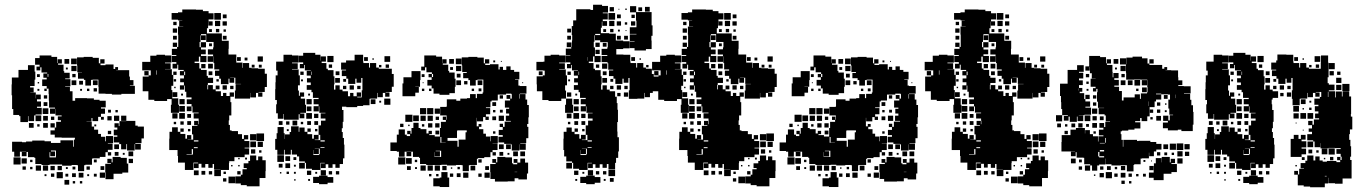

<svg xmlns="http://www.w3.org/2000/svg" viewBox="-20 -760 5756 810"><path d="M401 -92H372V-91H368V-65H340V-63H335V-38H309V-63H304V-64H282V-61H242V-66H189V-64H155V-68H129V-94H125V-97H98V-119H92V-101H72V-120H64V-99H40V-120H31V-162H73V-160H90V-163H116V-167H168V-164H195V-157H235V-168H289V-141H292V-171H296V-179H240V-180H211V-192H193V-210H211V-222H217V-246H237V-253H224V-269H240V-273H214V-301H213V-280H191V-302H212V-306H187V-335H186V-364H185V-386H177V-397H158V-425H177V-432H163V-450H179V-454H155V-476H150V-463H134V-479H147V-487H128V-515H147V-526H197V-520H221V-494H223V-510H241V-492H225V-487H248V-460H251V-453H274V-429H255V-426H277V-396H255V-394H275V-375H286V-335H297V-346H347V-345H376V-339H400V-335H426V-307H406V-302H423V-280H406V-267H394V-249H370V-262H366V-247H345V-246H367V-226H377V-213H394V-195H406V-183H424V-164H427V-186H457V-156H435V-154H455V-128H435V-118H425V-98H401ZM326 -455H306V-484H305V-518H333V-520H371V-516H397V-493H403V-510H421V-492H404V-485H425V-488H459V-469H466V-477H478V-465H470V-464H525V-437H528V-422H543V-400H528V-398H549V-364H492V-361H452V-364H425V-365H396V-394H395V-424H370V-423H364V-399H340V-423H334V-428H309V-454H326ZM280 -513H304V-489H280ZM252 -511H272V-491H252ZM31 -358H29V-404H30V-433H58V-465H98V-485H126V-458H129V-424H126V-397H107V-391H122V-371H108V-370H131V-345H132V-361H152V-341H136V-332H153V-310H136V-305H156V-277H130V-273H124V-249H100V-270H98V-245H66V-270H61V-275H36V-300H31ZM281 -482H303V-460H281ZM266 -475V-467H258V-475ZM181 -436H184V-448H181ZM285 -434V-448H299V-434ZM136 -447H148V-435H136ZM302 -401H282V-421H302ZM372 -421H392V-401H372ZM314 -419H330V-403H314ZM139 -408V-414H145V-408ZM389 -388V-374H375V-388ZM177 -376H167V-386H177ZM357 -386V-376H347V-386ZM146 -377H138V-385H146ZM326 -385V-377H318V-385ZM165 -344V-358H179V-344ZM180 -313H164V-329H180ZM184 -279H160V-303H184ZM436 -285V-297H448V-285ZM467 -286V-296H477V-286ZM154 -273V-249H130V-273ZM483 -250H461V-272H483ZM491 -250V-272H513V-250ZM162 -271H182V-251H162ZM433 -270H451V-252H433ZM195 -254V-268H209V-254ZM418 -267V-255H406V-267ZM561 -226H587V-176H577V-156H551V-153H574V-129H550V-152H548V-125H516V-152H513V-130H491V-152H483V-159H460V-183H475V-189H460V-213H475V-222H463V-240H481V-228H484V-249H513V-250H551V-230H561ZM122 -241V-221H102V-241ZM182 -221H162V-241H182ZM193 -222V-240H211V-222ZM147 -236V-226H137V-236ZM386 -235V-227H378V-235ZM449 -208V-194H435V-208ZM462 -151H482V-131H462ZM216 -96V-125H195V-121H212V-101H192V-118H189V-96ZM90 -121V-122H73V-121ZM542 -101H522V-121H542ZM480 -119V-103H464V-119ZM449 -118V-104H435V-118ZM498 -107V-115H506V-107ZM489 -94H515V-70H521V-32H496V-27H459V-4H425V-33H424V-69H448V-72H433V-90H451V-75H455V-98H489ZM67 -66H37V-96H67ZM93 -70H71V-92H93ZM541 -72H523V-90H541ZM388 -75H376V-87H388ZM117 -76H107V-86H117ZM153 -40H131V-62H153ZM183 -40H161V-62H183ZM211 -42H193V-60H211ZM223 -42V-60H241V-42ZM420 -59V-43H404V-59ZM89 -44H75V-58H89ZM359 -44H345V-58H359ZM286 -45V-57H298V-45ZM117 -46H107V-56H117ZM258 -47V-55H266V-47ZM245 -8H219V-34H245ZM423 -10H401V-32H423ZM332 -11H312V-31H332ZM300 -13H284V-29H300ZM209 -14H195V-28H209ZM268 -15H256V-27H268ZM388 -15H376V-27H388ZM176 -17H168V-25H176ZM356 -17H348V-25H356ZM272 19H252V-1H272ZM297 14H287V4H297ZM327 14H317V4H327Z M1097 -470V-449H1106V-393H1097V-372H1071V-370H1087V-352H1069V-368H1060V-349H1036V-368H1035V-344H971V-378H974V-405H997V-406H973V-432H951V-431H968V-411H948V-428H944V-405H912V-428H905V-440H887V-462H905V-467H884V-494H881V-522H880V-499H856V-523H879V-530H857V-552H879V-560H881V-583H850V-616H828V-611H826V-583H822V-561H827V-582H849V-560H828V-551H848V-531H828V-524H851V-498H825V-521H819V-500H801V-494H821V-471H828V-465H852V-440H857V-432H879V-410H857V-402H855V-383H858V-401H878V-383H890V-375H912V-355H921V-368H935V-355H949V-370H967V-352H952V-329H956V-273H947V-252H945V-233H950V-210H957V-207H984V-194H1001V-174H1009V-190H1027V-172H1011V-165H1032V-137H1012V-134H1031V-108H1012V-97H969V-80H947V-72H946V-43H912V-17H884V-45H910V-46H883V-68H877V-52H859V-68H846V-53H830V-69H818V-51H798V-71H816V-74H796V-43H760V-74H731V-102H729V-127H694V-175H695V-204H706V-223H730V-204H741V-195H762V-175H769V-190H787V-172H772V-171H795V-193H790V-229H813V-232H799V-250H817V-236H819V-251H818V-260H797V-282H818V-285H792V-311H788V-321H768V-341H788V-349H766V-373H760V-399H757V-382H739V-400H756V-413H740V-429H756V-442H739V-460H755V-465H732V-487H728V-471H708V-491H724V-498H705V-524H724V-528H705V-554H727V-562H732V-614H731V-648H753V-649H736V-673H749V-674H731V-677H704V-705H731V-708H749V-720H807V-719H836V-713H860V-704H881V-678H860V-670H877V-652H859V-669H858V-641H853V-619H916V-588H945V-554H944V-530H977V-496H1003V-474H1005V-494H1031V-474H1041V-472H1069V-470ZM884 -705H912V-677H884ZM920 -699H936V-683H920ZM887 -672H909V-650H887ZM919 -670H937V-652H919ZM711 -654V-668H725V-654ZM727 -622H709V-640H727ZM905 -638V-624H891V-638ZM874 -637V-625H862V-637ZM923 -626V-636H933V-626ZM848 -611V-591H828V-611ZM726 -609V-593H710V-609ZM936 -593H920V-609H936ZM709 -562V-580H727V-562ZM862 -565V-577H874V-565ZM704 -318V-342H685V-334H631V-339H606V-375H582V-437H607V-442H616V-463H580V-499H614V-525H640V-529H676V-526H703V-496H676V-493H700V-469H676V-468H705V-444H711V-398H703V-380H707V-345H732V-318H735V-284H701V-318ZM1067 -522H1089V-500H1067ZM980 -519H996V-503H980ZM1012 -517H1024V-505H1012ZM858 -491H878V-471H858ZM847 -490V-472H829V-490ZM1042 -487H1054V-475H1042ZM1084 -487V-475H1072V-487ZM642 -445V-463H640V-445ZM589 -442V-460H607V-442ZM876 -459V-443H860V-459ZM711 -458H725V-444H711ZM757 -443H761V-458H757ZM713 -426H723V-416H713ZM903 -426V-416H893V-426ZM937 -400V-382H919V-400ZM890 -399H906V-383H890ZM965 -398V-384H951V-398ZM721 -394V-388H715V-394ZM728 -351H708V-371H728ZM744 -357V-365H752V-357ZM759 -320H737V-342H759ZM760 -289H736V-313H760ZM788 -291H768V-311H788ZM760 -259H736V-283H760ZM707 -282H729V-260H707ZM770 -279H786V-263H770ZM786 -233H770V-249H786ZM755 -248V-234H741V-248ZM723 -246V-236H713V-246ZM741 -218H755V-204H741ZM783 -216V-206H773V-216ZM1062 -197H1094V-165H1062ZM1035 -194H1061V-168H1035ZM817 -163V-168H798V-163ZM1036 -163H1060V-139H1036ZM1067 -162H1089V-140H1067ZM814 -139H798V-135H814ZM794 -108V-131H789V-110H767V-108ZM1057 -130V-112H1039V-130ZM1083 -126V-116H1073V-126ZM1069 -100H1087V-84H1101V-38H1100V-9H1075V26H1021V21H996V14H973V-16H996V-23H1003V-46H1021V-51H1008V-71H1028V-81H1035V-104H1061V-84H1069ZM1014 -87V-95H1022V-87ZM985 -94H991V-88H985ZM955 -58V-64H961V-58ZM991 -58H985V-64H991ZM818 -21H798V-41H818ZM846 -23H830V-39H846ZM875 -24H861V-38H875ZM995 -24H981V-38H995ZM923 -26V-36H933V-26ZM972 13H944V-15H972ZM935 6H921V-8H935Z M1633 -448H1641V-394H1633V-372H1607V-370H1623V-352H1605V-368H1595V-350H1573V-368H1571V-344H1542V-343H1539V-316H1512V-313H1487V-308H1441V-310H1423V-296H1429V-246H1426V-219H1422V-203H1426V-178H1431V-150H1433V-92H1427V-68H1413V-52H1395V-67H1383V-52H1365V-67H1354V-51H1334V-71H1350V-73H1332V-43H1296V-48H1271V-73H1266V-79H1242V-100H1233V-108H1211V-128H1207V-108H1181V-128H1178V-107H1150V-128H1141V-174H1147V-198H1151V-224H1177V-198H1181V-174H1182V-193H1202V-203H1208V-227H1240V-204H1243V-222H1265V-204H1277V-194H1297V-175H1304V-191H1324V-171H1308V-169H1331V-191H1324V-231H1334V-251H1353V-260H1333V-282H1353V-284H1327V-311H1325V-290H1303V-312H1324V-320H1303V-342H1324V-347H1300V-371H1294V-381H1274V-401H1291V-412H1275V-430H1291V-441H1274V-461H1291V-463H1266V-486H1263V-472H1245V-490H1259V-497H1240V-525H1259V-537H1310V-529H1332V-504H1333V-522H1355V-500H1337V-494H1357V-470H1363V-464H1387V-438H1391V-404H1389V-382H1395V-400H1413V-382H1425V-375H1448V-354H1457V-368H1471V-354H1485V-370H1503V-352H1487V-349H1506V-379H1509V-431H1504V-411H1484V-428H1479V-406H1449V-428H1441V-439H1422V-463H1440V-466H1419V-496H1440V-505H1476V-529H1512V-500H1513V-494H1537V-475H1541V-494H1567V-475H1578V-470H1633ZM1145 -320H1148V-338H1141V-384H1142V-413H1143V-442H1151V-462H1145V-500H1176V-529H1212V-526H1239V-496H1212V-493H1236V-469H1212V-467H1240V-442H1245V-400H1237V-378H1241V-356H1245V-370H1263V-352H1249V-344H1267V-318H1271V-284H1247V-281H1264V-261H1244V-278H1240V-255H1178V-279H1176V-259H1152V-282H1145ZM1361 -524H1387V-498H1361ZM1602 -523H1626V-499H1602ZM1516 -519H1532V-503H1516ZM1551 -514H1557V-508H1551ZM1381 -488V-474H1367V-488ZM1621 -488V-474H1607V-488ZM1579 -486H1589V-476H1579ZM1396 -459H1412V-443H1396ZM1247 -458H1261V-444H1247ZM1294 -444H1296V-458H1294ZM1394 -431H1414V-411H1394ZM1428 -415V-427H1440V-415ZM1258 -425V-417H1250V-425ZM1455 -400H1473V-382H1455ZM1441 -384H1427V-398H1441ZM1487 -384V-398H1501V-384ZM1280 -357V-365H1288V-357ZM1627 -318H1601V-344H1627ZM1295 -320H1273V-342H1295ZM1564 -321H1544V-341H1564ZM1588 -327H1580V-335H1588ZM1294 -311V-291H1274V-311ZM1296 -259H1272V-283H1296ZM1305 -280H1323V-262H1305ZM1234 -251V-231H1214V-251ZM1172 -249V-233H1156V-249ZM1292 -249V-233H1276V-249ZM1306 -249H1322V-233H1306ZM1187 -248H1201V-234H1187ZM1259 -246V-236H1249V-246ZM1277 -218H1291V-204H1277ZM1319 -216V-206H1309V-216ZM1198 -215V-207H1190V-215ZM1332 -163H1350V-168H1332ZM1349 -136V-139H1332V-136ZM1329 -109V-133H1308V-132H1325V-110H1303V-127H1302V-106H1326V-109ZM1178 -77H1150V-105H1178ZM1204 -81H1184V-101H1204ZM1230 -85H1218V-97H1230ZM1266 -49H1242V-73H1266ZM1204 -51H1184V-71H1204ZM1172 -53H1156V-69H1172ZM1228 -57H1220V-65H1228ZM1333 -20V-42H1355V-20ZM1293 -22H1275V-40H1293ZM1367 -24V-38H1381V-24ZM1411 -24H1397V-38H1411ZM1199 -26H1189V-36H1199ZM1228 -27H1220V-35H1228ZM1310 -27V-35H1318V-27ZM1167 -28H1161V-34H1167ZM1326 -19H1362V-13H1386V11H1362V17H1326V12H1301V-14H1326ZM1288 3H1280V-5H1288ZM1227 2H1221V-4H1227Z M1779 -476H1773V-463H1757V-479H1770V-526H1820V-521H1845V-494H1846V-510H1864V-492H1848V-487H1871V-461H1875V-454H1898V-428H1902V-394H1899V-367H1876V-360H1834V-365H1809V-387H1801V-399H1783V-423H1801V-434H1788V-448H1802V-435H1807V-448H1802V-455H1779ZM2204 -317H2211V-265H2209V-237H2204V-225H2209V-177H2200V-156H2175V-154H2198V-128H2172V-151H2171V-125H2139V-151H2135V-153H2107V-159H2083V-183H2101V-190H2084V-212H2101V-224H2088V-238H2102V-225H2109V-247H2135V-250H2114V-272H2128V-281H2115V-301H2128V-306H2110V-336H2132V-343H2117V-359H2133V-344H2139V-363H2137V-365H2115V-361H2080V-336H2054V-332H2049V-307H2030V-304H2048V-278H2030V-268H2042V-254H2028V-266H2018V-248H1992V-263H1991V-227H1999V-237H2011V-225H2001V-215H2019V-196H2030V-184H2048V-164H2050V-186H2080V-156H2058V-155H2079V-127H2058V-118H2049V-97H2023V-93H1996V-90H1992V-64H1963V-63H1958V-38H1932V-63H1927V-64H1904V-62H1866V-65H1842V-64H1778V-68H1752V-94H1748V-98H1722V-120H1715V-101H1695V-120H1687V-99H1663V-120H1654V-123H1627V-159H1654V-192H1662V-214H1688V-192H1696V-186H1710V-194H1698V-208H1712V-196H1716V-220H1724V-242H1746V-220H1754V-215H1779V-197H1788V-208H1802V-194H1791V-190H1814V-184H1836V-220H1840V-246H1861V-254H1848V-268H1862V-255H1864V-273H1837V-309H1864V-312H1865V-341H1905V-335H1922V-344H1950V-346H1963V-363H1987V-346H1992V-364H2016V-370H2019V-424H1994V-422H1987V-399H1963V-422H1956V-430H1934V-452H1949V-456H1930V-484H1928V-518H1956V-520H1994V-517H2021V-493H2026V-510H2044V-492H2027V-486H2047V-489H2083V-467H2088V-478H2102V-465H2116V-480H2134V-465H2149V-457H2171V-425H2153V-423H2167V-399H2173V-397H2201V-365H2173V-363H2171V-344H2173V-363H2197V-340H2204ZM1903 -513H1927V-489H1903ZM1875 -511H1895V-491H1875ZM2061 -505H2069V-497H2061ZM2093 -503H2097V-499H2093ZM1904 -482H1926V-460H1904ZM1891 -477V-465H1879V-477ZM1747 -369H1732V-354H1678V-408H1682V-434H1716V-460H1754V-422H1752V-394H1732V-393H1747ZM1907 -433V-449H1923V-433ZM1759 -447H1771V-435H1759ZM1925 -401H1905V-421H1925ZM1995 -421H2015V-401H1995ZM1938 -418H1952V-404H1938ZM1763 -409V-413H1767V-409ZM2183 -413H2187V-409H2183ZM2011 -387V-375H1999V-387ZM1770 -376H1760V-386H1770ZM1790 -376V-386H1800V-376ZM1970 -376V-386H1980V-376ZM2088 -358H2102V-344H2088ZM2057 -329H2073V-313H2057ZM1752 -304H1778V-278H1752ZM1782 -304H1808V-278H1782ZM1814 -302H1836V-280H1814ZM2101 -297V-285H2089V-297ZM2060 -286V-296H2070V-286ZM1690 -276H1720V-246H1690ZM1747 -249H1723V-273H1747ZM1754 -272H1776V-250H1754ZM1784 -272H1806V-250H1784ZM2106 -250H2084V-272H2106ZM2057 -269H2073V-253H2057ZM1818 -254V-268H1832V-254ZM1804 -240V-222H1786V-240ZM1816 -240H1834V-222H1816ZM1668 -238H1682V-224H1668ZM1770 -236V-226H1760V-236ZM1708 -234V-228H1702V-234ZM1944 -171V-202H1949V-210H1909V-207H1908V-178H1868V-166H1910V-141H1915V-171ZM1833 -209V-193H1817V-209ZM2070 -206V-196H2060V-206ZM1842 -182H1838V-158H1842V-157H1860V-158H1842ZM2085 -151H2105V-131H2085ZM2135 -131H2115V-151H2135ZM1813 -118V-98H1841V-124H1818V-122H1836V-100H1814V-118ZM1714 -121V-122H1696V-121ZM2145 -121H2165V-101H2145ZM2175 -121H2195V-101H2175ZM2103 -119V-103H2087V-119ZM2072 -118V-104H2058V-118ZM2121 -107V-115H2129V-107ZM2175 -91H2195V-74H2208V-28H2203V-3H2167V-8H2151V5H2122V6H2068V-5H2049V-34H2048V-68H2071V-73H2057V-89H2073V-75H2078V-98H2112V-96H2140V-71H2145V-67H2162V-73H2147V-89H2163V-74H2175ZM1690 -66H1660V-96H1690ZM1717 -69H1693V-93H1717ZM2012 -74H1998V-88H2012ZM1740 -76H1730V-86H1740ZM1776 -40H1754V-62H1776ZM1806 -40H1784V-62H1806ZM1814 -62H1836V-40H1814ZM1985 -41H1965V-61H1985ZM1846 -42V-60H1864V-42ZM1713 -43H1697V-59H1713ZM2027 -43V-59H2043V-43ZM1910 -46V-56H1920V-46ZM1739 -47H1731V-55H1739ZM1882 -48V-54H1888V-48ZM2162 -35H2151V-34H2162ZM1842 -34H1868V-11H1875V29H1835V26H1808V-8H1835V-11H1842ZM1956 -10H1934V-32H1956ZM2046 -10H2024V-32H2046ZM1923 -13H1907V-29H1923ZM1892 -14H1878V-28H1892ZM2012 -14H1998V-28H2012ZM1800 -16H1790V-26H1800ZM1830 -26V-16H1820V-26Z M2730 -448H2738V-394H2734V-368H2722V-350H2700V-368H2698V-344H2669V-343H2633V-379H2636V-431H2631V-411H2611V-428H2606V-406H2576V-428H2568V-439H2549V-463H2567V-466H2546V-493H2543V-498H2518V-524H2542V-528H2518V-554H2542V-560H2544V-582H2512V-590H2490V-611H2488V-584H2485V-560H2490V-524H2514V-498H2488V-522H2482V-500H2464V-494H2484V-470H2490V-464H2514V-438H2518V-404H2516V-382H2522V-400H2540V-382H2552V-375H2575V-352H2582V-325H2585V-297H2587V-245H2584V-205H2585V-181H2591V-121H2588V-94H2579V-73H2575V-47H2547V-68H2540V-52H2522V-67H2510V-52H2492V-67H2481V-51H2461V-71H2477V-73H2459V-43H2423V-48H2398V-73H2393V-79H2369V-100H2360V-127H2357V-175H2358V-204H2370V-222H2392V-204H2404V-194H2424V-175H2431V-191H2451V-171H2435V-169H2458V-191H2451V-231H2461V-251H2480V-260H2460V-282H2480V-284H2454V-311H2452V-290H2430V-312H2451V-320H2430V-342H2451V-347H2427V-371H2421V-381H2401V-401H2418V-412H2402V-430H2418V-441H2401V-461H2418V-463H2393V-486H2390V-472H2372V-490H2386V-497H2367V-525H2386V-527H2367V-555H2390V-561H2371V-581H2391V-562H2393V-589H2394V-612H2392V-650H2398V-674H2411V-721H2471V-718H2482V-740H2520V-735H2545V-707H2523V-704H2544V-678H2523V-671H2541V-651H2521V-669H2519V-643H2515V-620H2550V-618H2578V-589H2609V-586H2636V-556H2609V-553H2580V-530H2610V-529H2639V-500H2640V-494H2664V-475H2668V-494H2694V-475H2705V-470H2730ZM2705 -547H2657V-557H2637V-585H2657V-587H2637V-615H2665V-617H2637V-645H2665V-673H2663V-708H2638V-734H2664V-709H2729V-653H2733V-609H2728V-589H2729V-553H2705ZM2701 -731H2721V-711H2701ZM2552 -730H2570V-712H2552ZM2673 -729H2689V-713H2673ZM2618 -724H2624V-718H2618ZM2589 -723H2593V-719H2589ZM2547 -705H2575V-677H2547ZM2583 -699H2599V-683H2583ZM2644 -684V-698H2658V-684ZM2550 -672H2572V-650H2550ZM2582 -670H2600V-652H2582ZM2660 -652H2642V-670H2660ZM2616 -666H2626V-656H2616ZM2373 -639H2389V-623H2373ZM2568 -638V-624H2554V-638ZM2537 -637V-625H2525V-637ZM2587 -627V-635H2595V-627ZM2623 -633V-629H2619V-633ZM2491 -617V-612H2512V-617ZM2373 -609H2389V-593H2373ZM2599 -593H2583V-609H2599ZM2613 -609H2629V-593H2613ZM2492 -580H2510V-562H2492ZM2523 -563V-579H2539V-563ZM2510 -532H2492V-550H2510ZM2368 -378V-344H2348V-334H2294V-338H2268V-375H2245V-404H2244V-438H2270V-442H2278V-462H2272V-463H2243V-499H2272V-500H2277V-525H2303V-529H2339V-526H2366V-496H2339V-493H2363V-469H2339V-467H2367V-442H2372V-400H2364V-378ZM2460 -519H2459V-504H2460ZM2659 -503H2643V-519H2659ZM2684 -514V-508H2678V-514ZM2520 -492H2542V-470H2520ZM2508 -488V-474H2494V-488ZM2716 -486V-476H2706V-486ZM2253 -443V-459H2269V-443ZM2523 -443V-459H2539V-443ZM2374 -458H2388V-444H2374ZM2421 -444H2423V-458H2421ZM2541 -411H2521V-431H2541ZM2555 -415V-427H2567V-415ZM2385 -425V-417H2377V-425ZM2600 -382H2582V-400H2600ZM2568 -384H2554V-398H2568ZM2614 -384V-398H2628V-384ZM2390 -352H2372V-370H2390ZM2630 -352H2612V-370H2630ZM2598 -354H2584V-368H2598ZM2407 -357V-365H2415V-357ZM2364 -284V-318H2368V-344H2394V-318H2398V-284ZM2422 -320H2400V-342H2422ZM2421 -311V-291H2401V-311ZM2423 -259H2399V-283H2423ZM2371 -281H2391V-261H2371ZM2432 -280H2450V-262H2432ZM2419 -249V-233H2403V-249ZM2433 -249H2449V-233H2433ZM2386 -246V-236H2376V-246ZM2404 -218H2418V-204H2404ZM2446 -216V-206H2436V-216ZM2459 -163H2477V-168H2459ZM2476 -136V-139H2459V-136ZM2456 -109V-133H2435V-132H2452V-110H2430V-127H2429V-106H2453V-109ZM2393 -49H2369V-73H2393ZM2575 -17H2547V-45H2575ZM2460 -20V-42H2482V-20ZM2420 -22H2402V-40H2420ZM2494 -24V-38H2508V-24ZM2538 -24H2524V-38H2538ZM2437 -27V-35H2445V-27ZM2453 -19H2489V-13H2513V11H2489V17H2453V12H2428V-14H2453ZM2569 7H2553V-9H2569ZM2415 3H2407V-5H2415ZM2535 3H2527V-5H2535Z M3248 -470V-449H3257V-393H3248V-372H3222V-370H3238V-352H3220V-368H3211V-349H3187V-368H3186V-344H3122V-378H3125V-405H3148V-406H3124V-432H3102V-431H3119V-411H3099V-428H3095V-405H3063V-428H3056V-440H3038V-462H3056V-467H3035V-494H3032V-522H3031V-499H3007V-523H3030V-530H3008V-552H3030V-560H3032V-583H3001V-616H2979V-611H2977V-583H2973V-561H2978V-582H3000V-560H2979V-551H2999V-531H2979V-524H3002V-498H2976V-521H2970V-500H2952V-494H2972V-471H2979V-465H3003V-440H3008V-432H3030V-410H3008V-402H3006V-383H3009V-401H3029V-383H3041V-375H3063V-355H3072V-368H3086V-355H3100V-370H3118V-352H3103V-329H3107V-273H3098V-252H3096V-233H3101V-210H3108V-207H3135V-194H3152V-174H3160V-190H3178V-172H3162V-165H3183V-137H3163V-134H3182V-108H3163V-97H3120V-80H3098V-72H3097V-43H3063V-17H3035V-45H3061V-46H3034V-68H3028V-52H3010V-68H2997V-53H2981V-69H2969V-51H2949V-71H2967V-74H2947V-43H2911V-74H2882V-102H2880V-127H2845V-175H2846V-204H2857V-223H2881V-204H2892V-195H2913V-175H2920V-190H2938V-172H2923V-171H2946V-193H2941V-229H2964V-232H2950V-250H2968V-236H2970V-251H2969V-260H2948V-282H2969V-285H2943V-311H2939V-321H2919V-341H2939V-349H2917V-373H2911V-399H2908V-382H2890V-400H2907V-413H2891V-429H2907V-442H2890V-460H2906V-465H2883V-487H2879V-471H2859V-491H2875V-498H2856V-524H2875V-528H2856V-554H2878V-562H2883V-614H2882V-648H2904V-649H2887V-673H2900V-674H2882V-677H2855V-705H2882V-708H2900V-720H2958V-719H2987V-713H3011V-704H3032V-678H3011V-670H3028V-652H3010V-669H3009V-641H3004V-619H3067V-588H3096V-554H3095V-530H3128V-496H3154V-474H3156V-494H3182V-474H3192V-472H3220V-470ZM3035 -705H3063V-677H3035ZM3071 -699H3087V-683H3071ZM3038 -672H3060V-650H3038ZM3070 -670H3088V-652H3070ZM2862 -654V-668H2876V-654ZM2878 -622H2860V-640H2878ZM3056 -638V-624H3042V-638ZM3025 -637V-625H3013V-637ZM3074 -626V-636H3084V-626ZM2999 -611V-591H2979V-611ZM2877 -609V-593H2861V-609ZM3087 -593H3071V-609H3087ZM2860 -562V-580H2878V-562ZM3013 -565V-577H3025V-565ZM2855 -318V-342H2836V-334H2782V-339H2757V-375H2733V-437H2758V-442H2767V-463H2731V-499H2765V-525H2791V-529H2827V-526H2854V-496H2827V-493H2851V-469H2827V-468H2856V-444H2862V-398H2854V-380H2858V-345H2883V-318H2886V-284H2852V-318ZM3218 -522H3240V-500H3218ZM3131 -519H3147V-503H3131ZM3163 -517H3175V-505H3163ZM3009 -491H3029V-471H3009ZM2998 -490V-472H2980V-490ZM3193 -487H3205V-475H3193ZM3235 -487V-475H3223V-487ZM2793 -445V-463H2791V-445ZM2740 -442V-460H2758V-442ZM3027 -459V-443H3011V-459ZM2862 -458H2876V-444H2862ZM2908 -443H2912V-458H2908ZM2864 -426H2874V-416H2864ZM3054 -426V-416H3044V-426ZM3088 -400V-382H3070V-400ZM3041 -399H3057V-383H3041ZM3116 -398V-384H3102V-398ZM2872 -394V-388H2866V-394ZM2879 -351H2859V-371H2879ZM2895 -357V-365H2903V-357ZM2910 -320H2888V-342H2910ZM2911 -289H2887V-313H2911ZM2939 -291H2919V-311H2939ZM2911 -259H2887V-283H2911ZM2858 -282H2880V-260H2858ZM2921 -279H2937V-263H2921ZM2937 -233H2921V-249H2937ZM2906 -248V-234H2892V-248ZM2874 -246V-236H2864V-246ZM2892 -218H2906V-204H2892ZM2934 -216V-206H2924V-216ZM3213 -197H3245V-165H3213ZM3186 -194H3212V-168H3186ZM2968 -163V-168H2949V-163ZM3187 -163H3211V-139H3187ZM3218 -162H3240V-140H3218ZM2965 -139H2949V-135H2965ZM2945 -108V-131H2940V-110H2918V-108ZM3208 -130V-112H3190V-130ZM3234 -126V-116H3224V-126ZM3220 -100H3238V-84H3252V-38H3251V-9H3226V26H3172V21H3147V14H3124V-16H3147V-23H3154V-46H3172V-51H3159V-71H3179V-81H3186V-104H3212V-84H3220ZM3165 -87V-95H3173V-87ZM3136 -94H3142V-88H3136ZM3106 -58V-64H3112V-58ZM3142 -58H3136V-64H3142ZM2969 -21H2949V-41H2969ZM2997 -23H2981V-39H2997ZM3026 -24H3012V-38H3026ZM3146 -24H3132V-38H3146ZM3074 -26V-36H3084V-26ZM3123 13H3095V-15H3123ZM3086 6H3072V-8H3086Z M3421 -476H3415V-463H3399V-479H3412V-526H3462V-521H3487V-494H3488V-510H3506V-492H3490V-487H3513V-461H3517V-454H3540V-428H3544V-394H3541V-367H3518V-360H3476V-365H3451V-387H3443V-399H3425V-423H3443V-434H3430V-448H3444V-435H3449V-448H3444V-455H3421ZM3846 -317H3853V-265H3851V-237H3846V-225H3851V-177H3842V-156H3817V-154H3840V-128H3814V-151H3813V-125H3781V-151H3777V-153H3749V-159H3725V-183H3743V-190H3726V-212H3743V-224H3730V-238H3744V-225H3751V-247H3777V-250H3756V-272H3770V-281H3757V-301H3770V-306H3752V-336H3774V-343H3759V-359H3775V-344H3781V-363H3779V-365H3757V-361H3722V-336H3696V-332H3691V-307H3672V-304H3690V-278H3672V-268H3684V-254H3670V-266H3660V-248H3634V-263H3633V-227H3641V-237H3653V-225H3643V-215H3661V-196H3672V-184H3690V-164H3692V-186H3722V-156H3700V-155H3721V-127H3700V-118H3691V-97H3665V-93H3638V-90H3634V-64H3605V-63H3600V-38H3574V-63H3569V-64H3546V-62H3508V-65H3484V-64H3420V-68H3394V-94H3390V-98H3364V-120H3357V-101H3337V-120H3329V-99H3305V-120H3296V-123H3269V-159H3296V-192H3304V-214H3330V-192H3338V-186H3352V-194H3340V-208H3354V-196H3358V-220H3366V-242H3388V-220H3396V-215H3421V-197H3430V-208H3444V-194H3433V-190H3456V-184H3478V-220H3482V-246H3503V-254H3490V-268H3504V-255H3506V-273H3479V-309H3506V-312H3507V-341H3547V-335H3564V-344H3592V-346H3605V-363H3629V-346H3634V-364H3658V-370H3661V-424H3636V-422H3629V-399H3605V-422H3598V-430H3576V-452H3591V-456H3572V-484H3570V-518H3598V-520H3636V-517H3663V-493H3668V-510H3686V-492H3669V-486H3689V-489H3725V-467H3730V-478H3744V-465H3758V-480H3776V-465H3791V-457H3813V-425H3795V-423H3809V-399H3815V-397H3843V-365H3815V-363H3813V-344H3815V-363H3839V-340H3846ZM3545 -513H3569V-489H3545ZM3517 -511H3537V-491H3517ZM3703 -505H3711V-497H3703ZM3735 -503H3739V-499H3735ZM3546 -482H3568V-460H3546ZM3533 -477V-465H3521V-477ZM3389 -369H3374V-354H3320V-408H3324V-434H3358V-460H3396V-422H3394V-394H3374V-393H3389ZM3549 -433V-449H3565V-433ZM3401 -447H3413V-435H3401ZM3567 -401H3547V-421H3567ZM3637 -421H3657V-401H3637ZM3580 -418H3594V-404H3580ZM3405 -409V-413H3409V-409ZM3825 -413H3829V-409H3825ZM3653 -387V-375H3641V-387ZM3412 -376H3402V-386H3412ZM3432 -376V-386H3442V-376ZM3612 -376V-386H3622V-376ZM3730 -358H3744V-344H3730ZM3699 -329H3715V-313H3699ZM3394 -304H3420V-278H3394ZM3424 -304H3450V-278H3424ZM3456 -302H3478V-280H3456ZM3743 -297V-285H3731V-297ZM3702 -286V-296H3712V-286ZM3332 -276H3362V-246H3332ZM3389 -249H3365V-273H3389ZM3396 -272H3418V-250H3396ZM3426 -272H3448V-250H3426ZM3748 -250H3726V-272H3748ZM3699 -269H3715V-253H3699ZM3460 -254V-268H3474V-254ZM3446 -240V-222H3428V-240ZM3458 -240H3476V-222H3458ZM3310 -238H3324V-224H3310ZM3412 -236V-226H3402V-236ZM3350 -234V-228H3344V-234ZM3586 -171V-202H3591V-210H3551V-207H3550V-178H3510V-166H3552V-141H3557V-171ZM3475 -209V-193H3459V-209ZM3712 -206V-196H3702V-206ZM3484 -182H3480V-158H3484V-157H3502V-158H3484ZM3727 -151H3747V-131H3727ZM3777 -131H3757V-151H3777ZM3455 -118V-98H3483V-124H3460V-122H3478V-100H3456V-118ZM3356 -121V-122H3338V-121ZM3787 -121H3807V-101H3787ZM3817 -121H3837V-101H3817ZM3745 -119V-103H3729V-119ZM3714 -118V-104H3700V-118ZM3763 -107V-115H3771V-107ZM3817 -91H3837V-74H3850V-28H3845V-3H3809V-8H3793V5H3764V6H3710V-5H3691V-34H3690V-68H3713V-73H3699V-89H3715V-75H3720V-98H3754V-96H3782V-71H3787V-67H3804V-73H3789V-89H3805V-74H3817ZM3332 -66H3302V-96H3332ZM3359 -69H3335V-93H3359ZM3654 -74H3640V-88H3654ZM3382 -76H3372V-86H3382ZM3418 -40H3396V-62H3418ZM3448 -40H3426V-62H3448ZM3456 -62H3478V-40H3456ZM3627 -41H3607V-61H3627ZM3488 -42V-60H3506V-42ZM3355 -43H3339V-59H3355ZM3669 -43V-59H3685V-43ZM3552 -46V-56H3562V-46ZM3381 -47H3373V-55H3381ZM3524 -48V-54H3530V-48ZM3804 -35H3793V-34H3804ZM3484 -34H3510V-11H3517V29H3477V26H3450V-8H3477V-11H3484ZM3598 -10H3576V-32H3598ZM3688 -10H3666V-32H3688ZM3565 -13H3549V-29H3565ZM3534 -14H3520V-28H3534ZM3654 -14H3640V-28H3654ZM3442 -16H3432V-26H3442ZM3472 -26V-16H3462V-26Z M4398 -470V-449H4407V-393H4398V-372H4372V-370H4388V-352H4370V-368H4361V-349H4337V-368H4336V-344H4272V-378H4275V-405H4298V-406H4274V-432H4252V-431H4269V-411H4249V-428H4245V-405H4213V-428H4206V-440H4188V-462H4206V-467H4185V-494H4182V-522H4181V-499H4157V-523H4180V-530H4158V-552H4180V-560H4182V-583H4151V-616H4129V-611H4127V-583H4123V-561H4128V-582H4150V-560H4129V-551H4149V-531H4129V-524H4152V-498H4126V-521H4120V-500H4102V-494H4122V-471H4129V-465H4153V-440H4158V-432H4180V-410H4158V-402H4156V-383H4159V-401H4179V-383H4191V-375H4213V-355H4222V-368H4236V-355H4250V-370H4268V-352H4253V-329H4257V-273H4248V-252H4246V-233H4251V-210H4258V-207H4285V-194H4302V-174H4310V-190H4328V-172H4312V-165H4333V-137H4313V-134H4332V-108H4313V-97H4270V-80H4248V-72H4247V-43H4213V-17H4185V-45H4211V-46H4184V-68H4178V-52H4160V-68H4147V-53H4131V-69H4119V-51H4099V-71H4117V-74H4097V-43H4061V-74H4032V-102H4030V-127H3995V-175H3996V-204H4007V-223H4031V-204H4042V-195H4063V-175H4070V-190H4088V-172H4073V-171H4096V-193H4091V-229H4114V-232H4100V-250H4118V-236H4120V-251H4119V-260H4098V-282H4119V-285H4093V-311H4089V-321H4069V-341H4089V-349H4067V-373H4061V-399H4058V-382H4040V-400H4057V-413H4041V-429H4057V-442H4040V-460H4056V-465H4033V-487H4029V-471H4009V-491H4025V-498H4006V-524H4025V-528H4006V-554H4028V-562H4033V-614H4032V-648H4054V-649H4037V-673H4050V-674H4032V-677H4005V-705H4032V-708H4050V-720H4108V-719H4137V-713H4161V-704H4182V-678H4161V-670H4178V-652H4160V-669H4159V-641H4154V-619H4217V-588H4246V-554H4245V-530H4278V-496H4304V-474H4306V-494H4332V-474H4342V-472H4370V-470ZM4185 -705H4213V-677H4185ZM4221 -699H4237V-683H4221ZM4188 -672H4210V-650H4188ZM4220 -670H4238V-652H4220ZM4012 -654V-668H4026V-654ZM4028 -622H4010V-640H4028ZM4206 -638V-624H4192V-638ZM4175 -637V-625H4163V-637ZM4224 -626V-636H4234V-626ZM4149 -611V-591H4129V-611ZM4027 -609V-593H4011V-609ZM4237 -593H4221V-609H4237ZM4010 -562V-580H4028V-562ZM4163 -565V-577H4175V-565ZM4005 -318V-342H3986V-334H3932V-339H3907V-375H3883V-437H3908V-442H3917V-463H3881V-499H3915V-525H3941V-529H3977V-526H4004V-496H3977V-493H4001V-469H3977V-468H4006V-444H4012V-398H4004V-380H4008V-345H4033V-318H4036V-284H4002V-318ZM4368 -522H4390V-500H4368ZM4281 -519H4297V-503H4281ZM4313 -517H4325V-505H4313ZM4159 -491H4179V-471H4159ZM4148 -490V-472H4130V-490ZM4343 -487H4355V-475H4343ZM4385 -487V-475H4373V-487ZM3943 -445V-463H3941V-445ZM3890 -442V-460H3908V-442ZM4177 -459V-443H4161V-459ZM4012 -458H4026V-444H4012ZM4058 -443H4062V-458H4058ZM4014 -426H4024V-416H4014ZM4204 -426V-416H4194V-426ZM4238 -400V-382H4220V-400ZM4191 -399H4207V-383H4191ZM4266 -398V-384H4252V-398ZM4022 -394V-388H4016V-394ZM4029 -351H4009V-371H4029ZM4045 -357V-365H4053V-357ZM4060 -320H4038V-342H4060ZM4061 -289H4037V-313H4061ZM4089 -291H4069V-311H4089ZM4061 -259H4037V-283H4061ZM4008 -282H4030V-260H4008ZM4071 -279H4087V-263H4071ZM4087 -233H4071V-249H4087ZM4056 -248V-234H4042V-248ZM4024 -246V-236H4014V-246ZM4042 -218H4056V-204H4042ZM4084 -216V-206H4074V-216ZM4363 -197H4395V-165H4363ZM4336 -194H4362V-168H4336ZM4118 -163V-168H4099V-163ZM4337 -163H4361V-139H4337ZM4368 -162H4390V-140H4368ZM4115 -139H4099V-135H4115ZM4095 -108V-131H4090V-110H4068V-108ZM4358 -130V-112H4340V-130ZM4384 -126V-116H4374V-126ZM4370 -100H4388V-84H4402V-38H4401V-9H4376V26H4322V21H4297V14H4274V-16H4297V-23H4304V-46H4322V-51H4309V-71H4329V-81H4336V-104H4362V-84H4370ZM4315 -87V-95H4323V-87ZM4286 -94H4292V-88H4286ZM4256 -58V-64H4262V-58ZM4292 -58H4286V-64H4292ZM4119 -21H4099V-41H4119ZM4147 -23H4131V-39H4147ZM4176 -24H4162V-38H4176ZM4296 -24H4282V-38H4296ZM4224 -26V-36H4234V-26ZM4273 13H4245V-15H4273ZM4236 6H4222V-8H4236Z M5013 -288H5015V-234H5012V-207H4964V-213H4949V-210H4907V-219H4886V-243H4907V-250H4887V-272H4909V-252H4915V-274H4929V-276H4913V-302H4909V-340H4916V-361H4908V-362H4879V-365H4857V-362H4879V-340H4857V-332H4851V-308H4830V-269H4820V-249H4796V-262H4790V-249H4769V-244H4791V-218H4766V-213H4740V-209H4713V-206H4708V-194H4711V-170H4717V-141H4719V-170H4777V-165H4783V-166H4833V-161H4858V-153H4880V-129H4858V-121H4848V-101H4828V-116H4827V-92H4798V-91H4792V-67H4765V-64H4762V-37H4734V-63H4707V-62H4669V-67H4644V-91H4643V-66H4617V-62H4609V-40H4587V-62H4579V-67H4554V-94H4551V-95H4522V-118H4518V-101H4498V-121H4515V-122H4498V-121H4458V-161H4459V-190H4496V-213H4519V-220H4557V-197H4558V-211H4578V-194H4591V-185H4612V-163H4614V-185H4635V-189H4616V-213H4635V-221H4618V-241H4638V-224H4643V-246H4663V-248H4645V-273H4640V-278H4615V-304H4638V-305H4612V-331H4608V-371H4610V-385H4605V-374H4591V-388H4602V-394H4581V-428H4602V-429H4586V-451H4578V-478H4577V-462H4559V-480H4575V-524H4621V-519H4646V-493H4649V-510H4667V-492H4650V-486H4673V-457H4674V-434H4677V-452H4699V-430H4681V-423H4700V-399H4681V-394H4701V-376H4713V-336H4720V-349H4767V-362H4789V-343H4793V-366H4819V-370H4821V-393H4820V-424H4791V-425H4765V-424H4731V-453H4730V-488H4705V-514H4731V-489H4732V-517H4758V-521H4798V-514H4821V-492H4829V-486H4883V-470H4892V-477H4904V-465H4897V-464H4921V-463H4950V-434H4951V-421H4968V-401H4951V-397H4974V-396H5003V-366H4975V-364H5001V-339H5006V-316H5013ZM4678 -511H4698V-491H4678ZM4829 -510H4847V-492H4829ZM4468 -271H4485V-274H4461V-300H4457V-329H4456V-355H4452V-407H4484V-465H4524V-485H4552V-457H4532V-453H4550V-429H4532V-421H4548V-401H4532V-389H4546V-373H4535V-367H4554V-342H4559V-332H4579V-310H4559V-306H4583V-276H4555V-274H4531V-273H4550V-249H4526V-268H4523V-246H4493V-268H4488V-251H4468ZM4707 -482H4729V-460H4707ZM4692 -475V-467H4684V-475ZM4561 -448H4575V-434H4561ZM4711 -434V-448H4725V-434ZM4766 -423H4790V-399H4766ZM4797 -422H4819V-400H4797ZM4728 -401H4708V-421H4728ZM4738 -401V-421H4758V-401ZM4563 -416H4573V-406H4563ZM4818 -391V-371H4798V-391ZM4530 -387H4529V-378H4530ZM4783 -386V-376H4773V-386ZM4572 -385V-377H4564V-385ZM4941 -346V-361H4940V-346ZM4559 -360H4577V-342H4559ZM4890 -359H4906V-343H4890ZM4591 -358H4605V-344H4591ZM4824 -313H4825V-332H4824ZM4605 -314H4591V-328H4605ZM4861 -328H4875V-314H4861ZM4895 -318V-324H4901V-318ZM4609 -280H4587V-302H4609ZM4831 -298H4845V-284H4831ZM4875 -284H4861V-298H4875ZM4902 -287H4894V-295H4902ZM4435 -274H4461V-248H4435ZM4556 -273H4580V-249H4556ZM4878 -251H4858V-271H4878ZM4589 -252V-270H4607V-252ZM4620 -253V-269H4636V-253ZM4843 -266V-256H4833V-266ZM4588 -241H4608V-221H4588ZM4547 -240V-222H4529V-240ZM4456 -223H4440V-239H4456ZM4516 -239V-223H4500V-239ZM4574 -237V-225H4562V-237ZM4473 -226V-236H4483V-226ZM4485 -194H4471V-208H4485ZM4603 -206V-196H4593V-206ZM4642 -158H4645V-178H4642ZM4620 -155H4641V-157H4620ZM4972 -127H4944V-155H4972ZM4915 -154H4941V-128H4915ZM4999 -130H4977V-152H4999ZM4888 -151H4908V-131H4888ZM4638 -127H4620V-121H4638ZM4969 -100H4947V-122H4969ZM4997 -102H4979V-120H4997ZM4613 -119V-100H4617V-96H4638V-101H4618V-119ZM4861 -104V-118H4875V-104ZM4904 -117V-105H4892V-117ZM4933 -116V-106H4923V-116ZM4937 -72H4922V-68H4945V-34H4922V-27H4889V0H4847V-10H4827V-32H4847V-42H4848V-71H4856V-93H4880V-75H4881V-98H4915V-75H4919V-90H4937ZM4969 -70H4947V-92H4969ZM4518 -71H4498V-91H4518ZM4532 -75V-87H4544V-75ZM4804 -77V-85H4812V-77ZM4836 -79V-83H4840V-79ZM4579 -40H4557V-62H4579ZM4709 -42V-60H4727V-42ZM4829 -42V-60H4847V-42ZM4650 -43V-59H4666V-43ZM4545 -44H4531V-58H4545ZM4621 -44V-58H4635V-44ZM4683 -46V-56H4693V-46ZM4671 -8H4645V-34H4671ZM4728 -11H4708V-31H4728ZM4637 -12H4619V-30H4637ZM4695 -14H4681V-28H4695ZM4755 -14H4741V-28H4755ZM4814 -15H4802V-27H4814ZM4783 -16H4773V-26H4783ZM4601 -18H4595V-24H4601ZM4725 16H4711V2H4725ZM4753 14H4743V4H4753Z M5337 -382H5349V-375H5372V-347H5349V-340H5345V-320H5347V-296H5353V-246H5350V-219H5346V-203H5350V-178H5355V-150H5357V-92H5351V-68H5337V-52H5319V-67H5307V-52H5289V-67H5278V-51H5258V-71H5274V-73H5256V-43H5220V-48H5195V-73H5190V-79H5166V-100H5157V-108H5135V-128H5131V-108H5105V-128H5102V-107H5074V-128H5065V-174H5071V-198H5075V-224H5101V-198H5105V-174H5106V-193H5126V-203H5132V-227H5164V-204H5167V-222H5189V-204H5201V-194H5221V-175H5228V-191H5248V-171H5232V-169H5255V-191H5248V-231H5258V-251H5277V-260H5257V-282H5277V-284H5251V-311H5249V-290H5227V-312H5248V-320H5227V-342H5248V-347H5224V-371H5218V-381H5198V-401H5215V-412H5199V-430H5215V-441H5198V-461H5215V-463H5190V-486H5187V-472H5169V-490H5183V-497H5164V-525H5183V-537H5234V-529H5256V-504H5257V-522H5279V-500H5261V-494H5281V-470H5287V-464H5311V-438H5315V-404H5313V-382H5319V-400H5337ZM5675 -214V-194H5672V-170H5677V-143H5680V-99H5676V-85H5682V-7H5644V15H5612V13H5584V-10H5583V14H5569V30H5507V27H5480V22H5455V-23H5440V-39H5456V-24H5461V-48H5481V-50H5467V-72H5487V-82H5495V-104H5521V-83H5529V-100H5547V-83H5560V-78H5578V-81H5618V-76H5634V-84H5621V-98H5635V-85H5640V-99H5636V-111H5618V-131H5636V-135H5612V-136H5585V-134H5551V-156H5550V-139H5526V-163H5520V-168H5495V-194H5515V-204H5501V-218H5515V-232H5499V-250H5517V-234H5523V-256H5545V-261H5528V-281H5542V-290H5527V-312H5542V-318H5525V-344H5548V-351H5554V-372H5531V-370H5547V-352H5529V-368H5519V-350H5497V-368H5495V-344H5466V-343H5463V-316H5433V-343H5430V-379H5433V-431H5428V-411H5408V-428H5403V-406H5373V-428H5365V-439H5346V-463H5364V-466H5343V-496H5364V-505H5369V-530H5407V-529H5436V-500H5437V-494H5461V-475H5465V-494H5491V-475H5502V-470H5552V-497H5553V-526H5583V-497H5584V-468H5585V-434H5581V-409H5586V-403H5610V-379H5586V-375H5612V-349H5615V-374H5641V-353H5644V-375H5672V-353H5680V-279H5679V-268H5685V-214ZM5069 -320H5072V-338H5065V-384H5066V-413H5067V-442H5075V-462H5069V-500H5100V-529H5136V-526H5163V-496H5136V-493H5160V-469H5136V-467H5164V-442H5169V-400H5161V-378H5165V-356H5169V-370H5187V-352H5173V-344H5191V-318H5195V-284H5171V-281H5188V-261H5168V-278H5164V-255H5102V-279H5100V-259H5076V-282H5069ZM5285 -524H5311V-498H5285ZM5526 -523H5550V-499H5526ZM5440 -519H5456V-503H5440ZM5475 -514H5481V-508H5475ZM5585 -494H5611V-468H5585ZM5305 -488V-474H5291V-488ZM5545 -488V-474H5531V-488ZM5503 -486H5513V-476H5503ZM5607 -460V-442H5589V-460ZM5320 -459H5336V-443H5320ZM5171 -458H5185V-444H5171ZM5218 -444H5220V-458H5218ZM5621 -458H5635V-444H5621ZM5617 -432H5639V-410H5617ZM5318 -431H5338V-411H5318ZM5352 -415V-427H5364V-415ZM5182 -425V-417H5174V-425ZM5643 -406H5673V-376H5643ZM5617 -402H5639V-380H5617ZM5397 -382H5379V-400H5397ZM5365 -384H5351V-398H5365ZM5411 -384V-398H5425V-384ZM5584 -373H5582V-351H5584ZM5427 -352H5409V-370H5427ZM5395 -354H5381V-368H5395ZM5204 -357V-365H5212V-357ZM5219 -320H5197V-342H5219ZM5468 -341H5488V-321H5468ZM5504 -327V-335H5512V-327ZM5436 -313H5460V-289H5436ZM5218 -311V-291H5198V-311ZM5513 -296H5503V-306H5513ZM5481 -304V-298H5475V-304ZM5220 -259H5196V-283H5220ZM5490 -259H5466V-283H5490ZM5520 -259H5496V-283H5520ZM5437 -282H5459V-260H5437ZM5229 -280H5247V-262H5229ZM5158 -251V-231H5138V-251ZM5096 -249V-233H5080V-249ZM5216 -249V-233H5200V-249ZM5230 -249H5246V-233H5230ZM5111 -248H5125V-234H5111ZM5183 -246V-236H5173V-246ZM5450 -243V-239H5446V-243ZM5201 -218H5215V-204H5201ZM5243 -216V-206H5233V-216ZM5122 -215V-207H5114V-215ZM5480 -213V-209H5476V-213ZM5490 -109H5471V-98H5425V-174H5438V-191H5458V-174H5468V-191H5488V-171H5471V-164H5491V-138H5471V-133H5490ZM5256 -163H5274V-168H5256ZM5520 -139H5496V-163H5520ZM5273 -136V-139H5256V-136ZM5611 -134V-108H5585V-134ZM5253 -109V-133H5232V-132H5249V-110H5227V-127H5226V-106H5250V-109ZM5556 -133H5580V-109H5556ZM5500 -113V-129H5516V-113ZM5533 -116V-126H5543V-116ZM5102 -77H5074V-105H5102ZM5128 -81H5108V-101H5128ZM5591 -84V-98H5605V-84ZM5154 -85H5142V-97H5154ZM5484 -97V-85H5472V-97ZM5571 -94V-88H5565V-94ZM5190 -49H5166V-73H5190ZM5128 -51H5108V-71H5128ZM5096 -53H5080V-69H5096ZM5152 -57H5144V-65H5152ZM5451 -64V-58H5445V-64ZM5257 -20V-42H5279V-20ZM5217 -22H5199V-40H5217ZM5291 -24V-38H5305V-24ZM5335 -24H5321V-38H5335ZM5123 -26H5113V-36H5123ZM5152 -27H5144V-35H5152ZM5234 -27V-35H5242V-27ZM5091 -28H5085V-34H5091ZM5250 -19H5286V-13H5310V11H5286V17H5250V12H5225V-14H5250ZM5577 -18H5569V-16H5577ZM5212 3H5204V-5H5212ZM5151 2H5145V-4H5151Z"/></svg>

Font: Rubik-Storm
Style: Regular
Weight: 400
Designer: NaN (generative design), Hubert & Fischer (Rubik source font outlines)
Foundry: NaN, Hubert & Fischer
Version: Version 1.000